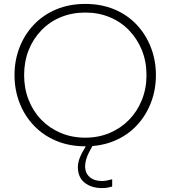

<svg xmlns="http://www.w3.org/2000/svg" viewBox="-20 -733 869 979"><path d="M500 226Q446 226 411.5 198.5Q377 171 377 118Q377 100 383 82Q389 64 398.5 46Q408 28 418 12Q428 -4 436 -15L466 -11Q458 0 449 15.5Q440 31 432 47.5Q424 64 419 81.5Q414 99 414 114Q414 150 437.5 170Q461 190 500 190Q512 190 524.5 187.5Q537 185 552 181V218Q546 220 532.5 223Q519 226 500 226ZM415 13Q333 13 266.5 -15Q200 -43 152.5 -93Q105 -143 79.5 -209Q54 -275 54 -350Q54 -425 79.5 -491Q105 -557 152.5 -607Q200 -657 266.5 -685Q333 -713 415 -713Q497 -713 563.5 -685Q630 -657 677 -607Q724 -557 749.5 -491Q775 -425 775 -350Q775 -275 749.5 -209Q724 -143 677 -93Q630 -43 563.5 -15Q497 13 415 13ZM415 -31Q482 -31 539 -55Q596 -79 638 -122Q680 -165 703.5 -223.5Q727 -282 727 -350Q727 -419 703.5 -477Q680 -535 638 -578.5Q596 -622 539 -645.5Q482 -669 415 -669Q347 -669 290 -645.5Q233 -622 191 -578.5Q149 -535 126 -477Q103 -419 103 -350Q103 -282 126 -223.5Q149 -165 191 -122Q233 -79 290 -55Q347 -31 415 -31Z"/></svg>

Font: MuseoModerno Thin ExtraLight
Style: Regular
Weight: 250
Version: Version 1.002